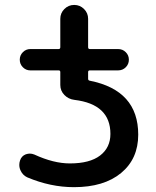

<svg xmlns="http://www.w3.org/2000/svg" viewBox="-20 -774 636 782"><path d="M103.5 -487.3Q85.9 -487.3 73.2 -500Q60.5 -512.7 60.5 -530.8Q60.5 -548.8 73.2 -561.5Q85.9 -574.2 103.5 -574.2H218.8Q225.6 -574.2 225.6 -582V-697.3Q225.6 -720.7 242.2 -737.3Q258.8 -753.9 282.2 -753.9Q305.7 -753.9 322.3 -737.3Q338.9 -720.7 338.9 -697.3V-582Q338.9 -574.2 345.7 -574.2H460.9Q479.5 -574.2 492.2 -561.5Q504.9 -548.8 504.9 -530.8Q504.9 -512.7 492.2 -500Q479.5 -487.3 460.9 -487.3H345.7Q338.9 -487.3 338.9 -480.5V-453.1Q338.9 -446.3 345.7 -445.3Q543 -406.2 543 -225.6Q543 -127 473.1 -69.3Q403.3 -11.7 281.2 -11.7Q185.5 -11.7 90.8 -51.8Q72.3 -60.5 63.5 -80.1Q58.6 -90.8 58.6 -102.5Q58.6 -111.3 61.5 -120.1Q67.4 -138.7 85 -145.5Q93.8 -148.4 101.6 -148.4Q110.4 -148.4 120.1 -144.5Q198.2 -108.4 264.6 -108.4Q345.7 -108.4 387.7 -140.6Q429.7 -172.9 429.7 -228.5Q429.7 -349.6 283.2 -367.2Q258.8 -370.1 242.2 -387.2Q225.6 -404.3 225.6 -427.7V-480.5Q225.6 -487.3 218.8 -487.3Z"/></svg>

Font: Gen Jyuu Gothic P Medium
Style: Regular
Weight: 500
Designer: [Source Han Sans]
Ryoko NISHIZUKA  (kana & ideographs); Paul D. Hunt (Latin, Greek & Cyrillic); Wenlong ZHANG  (bopomofo
Version: Version 1.002.20150607